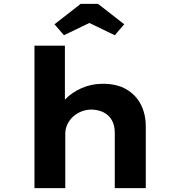

<svg xmlns="http://www.w3.org/2000/svg" viewBox="-20 -977 929 997"><path d="M159 0V-740H317V-397L274 -384Q285 -426 319 -461.5Q353 -497 404 -519.5Q455 -542 514 -542Q587 -542 636.5 -513Q686 -484 711.5 -434Q737 -384 737 -320V0H576V-287Q576 -326 561 -352.5Q546 -379 519 -393Q492 -407 456 -408Q426 -408 401 -397.5Q376 -387 358 -370Q340 -353 329.5 -330.5Q319 -308 319 -283V0H240Q203 0 183 0Q163 0 159 0ZM312 -794 263 -851 399 -957H489L625 -851L576 -794L429 -865H459Z"/></svg>

Font: Lexend Mega
Style: Bold
Weight: 700
Version: Version 1.007